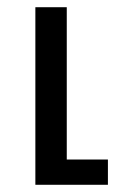

<svg xmlns="http://www.w3.org/2000/svg" viewBox="-20 -512 328 532"><path d="M78 0H279V-70H165V-492H78Z"/></svg>

Font: Noto Sans Armenian SemiCondensed
Style: Regular
Weight: 400
Width: 4
Designer: Monotype Design Team
Foundry: Monotype Imaging Inc.
Version: Version 2.008